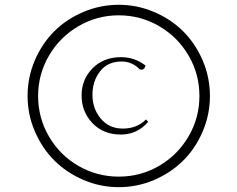

<svg xmlns="http://www.w3.org/2000/svg" viewBox="-20 -751 992 802"><path d="M95.2 -350.1Q95.2 -427.7 125.2 -498.3Q155.3 -568.8 206.3 -619.9Q257.3 -670.9 327.9 -700.9Q398.4 -731 476.1 -731Q553.2 -731 623.8 -700.9Q694.3 -670.9 745.4 -619.9Q796.4 -568.8 826.7 -498.3Q856.9 -427.7 856.9 -350.1Q856.9 -272.9 826.9 -202.4Q796.9 -131.8 745.8 -80.8Q694.8 -29.8 624.3 0.5Q553.7 30.8 476.1 30.8Q398.9 30.8 328.4 0.5Q257.8 -29.8 206.8 -80.8Q155.8 -131.8 125.5 -202.4Q95.2 -272.9 95.2 -350.1ZM139.2 -350.1Q139.2 -258.8 184.3 -181.2Q229.5 -103.5 307.1 -58.3Q384.8 -13.2 476.1 -13.2Q567.4 -13.2 644.8 -58.3Q722.2 -103.5 767.6 -181.2Q813 -258.8 813 -350.1Q813 -441.4 767.8 -518.8Q722.7 -596.2 645 -641.6Q567.4 -687 476.1 -687Q385.3 -687 307.6 -641.6Q230 -596.2 184.6 -518.6Q139.2 -440.9 139.2 -350.1ZM320.8 -352.1Q320.8 -419.4 366.7 -465.8Q412.6 -512.2 485.8 -512.2Q543 -512.2 587.9 -477.1Q586.4 -469.7 582 -464.8Q577.6 -460 571.8 -460Q566.9 -460 564 -460.9Q532.2 -494.1 487.8 -494.1Q430.2 -494.1 398.2 -453.4Q366.2 -412.6 366.2 -355Q366.2 -296.9 401.1 -255.4Q436 -213.9 493.2 -213.9Q551.8 -213.9 589.8 -252L599.1 -242.2Q553.2 -189 484.9 -189Q411.6 -189 366.2 -236.6Q320.8 -284.2 320.8 -352.1Z"/></svg>

Font: Dihjauti S
Style: Regular
Weight: 400
Designer: T. Christopher White
Version: Version 3.0.0